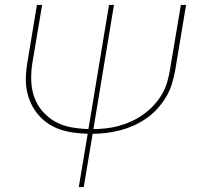

<svg xmlns="http://www.w3.org/2000/svg" viewBox="-20 -540 840 775"><path d="M298 215 334 0Q304 -1 275.5 -5Q247 -9 221 -18Q195 -27 172.5 -42.5Q150 -58 133 -78.5Q116 -99 104.5 -124Q93 -149 88 -176.5Q83 -204 84.5 -233Q86 -262 91 -291L129 -520H150L111 -288Q105 -252 106 -216.5Q107 -181 118 -149Q129 -117 151 -91.5Q173 -66 202 -49.5Q231 -33 266 -26.5Q301 -20 337 -19L420 -520H440L357 -19Q383 -19 409 -22Q435 -25 460.5 -32Q486 -39 511 -50.5Q536 -62 558.5 -78Q581 -94 600 -114.5Q619 -135 633 -158.5Q647 -182 654.5 -207.5Q662 -233 666 -258L710 -520H731L687 -255Q682 -228 673.5 -200.5Q665 -173 650 -148Q635 -123 615 -101Q595 -79 570.5 -62Q546 -45 519 -33Q492 -21 464.5 -14Q437 -7 409.5 -3.5Q382 0 354 0L318 215Z"/></svg>

Font: Iosevka Aile Thin
Style: Italic
Weight: 100
Italic angle: -9°
Designer: Belleve Invis
Foundry: Belleve Invis
Version: Version 31.1.0; ttfautohint (v1.8.4)